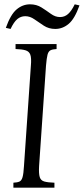

<svg xmlns="http://www.w3.org/2000/svg" viewBox="-20 -869 388 889"><path d="M42 0V-23Q61 -24 70.5 -28.5Q80 -33 84.5 -49Q89 -65 91 -100L123 -565Q126 -600 120.5 -615.5Q115 -631 98.5 -636Q82 -641 52 -642V-665H242V-642Q223 -641 213.5 -636Q204 -631 200 -615.5Q196 -600 193 -565L161 -100Q159 -65 164 -49Q169 -33 185.5 -28.5Q202 -24 232 -23V0ZM97 -794Q76 -794 60 -780.5Q44 -767 29 -735L7 -740Q29 -802 57 -825.5Q85 -849 119 -849Q149 -849 172 -834.5Q195 -820 215.5 -805Q236 -790 258 -790Q279 -790 295 -804Q311 -818 326 -849L348 -844Q326 -782 298 -758.5Q270 -735 236 -735Q206 -735 183 -750Q160 -765 139.5 -779.5Q119 -794 97 -794Z"/></svg>

Font: Bona Nova
Style: Italic
Weight: 400
Italic angle: -4°
Designer: Mateusz Machalski
Foundry: Capitalics
Version: Version 4.001; ttfautohint (v1.8.3)